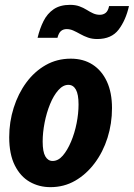

<svg xmlns="http://www.w3.org/2000/svg" viewBox="-20 -762 552 792"><path d="M188 10Q141 10 102.5 -12Q64 -34 41 -80Q18 -126 18 -196Q18 -259 36.5 -317.5Q55 -376 88.5 -421.5Q122 -467 168.5 -493.5Q215 -520 272 -520Q324 -520 362 -495.5Q400 -471 421 -425.5Q442 -380 442 -316Q442 -252 423.5 -193.5Q405 -135 370.5 -89Q336 -43 290 -16.5Q244 10 188 10ZM197 -98Q220 -98 239 -120Q258 -142 273 -177.5Q288 -213 296 -253.5Q304 -294 304 -331Q304 -373 293 -392.5Q282 -412 262 -412Q240 -412 220.5 -390Q201 -368 186.5 -332.5Q172 -297 164 -256Q156 -215 156 -178Q156 -136 167 -117Q178 -98 197 -98ZM381 -601Q360 -601 343 -607Q326 -613 311 -621.5Q296 -630 282.5 -636Q269 -642 255 -642Q241 -642 231.5 -634Q222 -626 217 -606H135Q144 -644 159.5 -675Q175 -706 201.5 -724Q228 -742 269 -742Q291 -742 307.5 -736Q324 -730 337.5 -721.5Q351 -713 364 -707Q377 -701 392 -701Q406 -701 416 -709Q426 -717 430 -737H512Q499 -679 469.5 -640Q440 -601 381 -601Z"/></svg>

Font: Instrument Sans Condensed
Style: Bold Italic
Weight: 700
Width: 3
Italic angle: -13°
Designer: Rodrigo Fuenzalida
Foundry: fragTYPE
Version: Version 1.000;gftools[0.9.28]